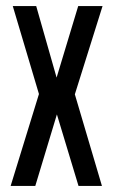

<svg xmlns="http://www.w3.org/2000/svg" viewBox="-20 -611 372 631"><path d="M15 0 108 -302 22 -591H99L166 -356L237 -591H317L226 -301L315 0H238L167 -235L96 0Z"/></svg>

Font: Alumni Sans Medium
Style: Regular
Weight: 500
Designer: Robert E. Leuschke
Foundry: Robert E. Leuschke
Version: Version 1.018